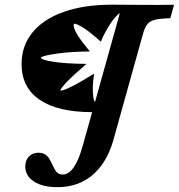

<svg xmlns="http://www.w3.org/2000/svg" viewBox="-20 -591 753 809"><path d="M86.6 110.7Q86.6 84.4 101.8 68.5Q117.1 52.6 142.3 52.6Q158.6 52.6 169.6 59.4Q180.6 66.3 186.8 76.2Q192.9 86.2 200.6 102.4Q209.4 123.4 218.5 133.9Q227.7 144.4 244.3 144.4Q259.2 144.4 272.6 133.9Q285.9 123.4 298 102.3Q310.2 81.1 320.6 49.3Q324.3 38.2 328.7 22.6L368.2 -118.5Q223.6 -118.5 147.3 -170.5Q70.9 -222.4 70.9 -321.1Q70.9 -398.1 116.9 -454.4Q162.9 -510.7 248.8 -541Q334.7 -571.3 452.7 -571.3Q539 -571.3 575.7 -570.5Q615.5 -570.5 649.9 -570.3Q684.2 -570.2 713.4 -571L697.7 -514.5Q653.9 -512.9 632.8 -507.7Q611.6 -502.4 600.6 -488.7Q589.6 -475 581.6 -445.2L459 -5.6Q440.9 60.8 407 106.4Q373.2 151.9 326.6 174.8Q279.9 197.6 221.7 197.6Q160.1 197.6 123.3 174Q86.6 150.4 86.6 110.7ZM405 -415.3 387.1 -430.8Q350.8 -462.2 327 -476.7Q303.2 -491.2 291.7 -491.2Q286.3 -479.4 302.1 -451.2Q317.8 -422.9 358.9 -374.2Q274.5 -373.4 216.6 -364.7Q158.7 -356.1 152.1 -348.4Q152.1 -339.1 204.1 -330.9Q256.2 -322.6 344.3 -321.8Q289.9 -275.1 263.1 -247.4Q236.3 -219.6 233.9 -209.1Q245.2 -208.3 279.9 -225.4Q314.6 -242.4 376.6 -280.6Q371.3 -248.8 371 -221.6Q370.8 -194.5 373.7 -178.3Q376.6 -162.2 380.6 -162.2L484.7 -534.6Q479.8 -534.6 464.9 -517.4Q450 -500.3 433.4 -472.7Q416.9 -445.1 405 -415.3Z"/></svg>

Font: Playfair Micro SmCond SmLight
Style: Italic
Weight: 360
Width: 4
Italic angle: -15.6°
Designer: Claus Eggers Sørensen
Foundry: Claus Eggers Sørensen
Version: Version 2.203;Glyphs 3.3 (3326)